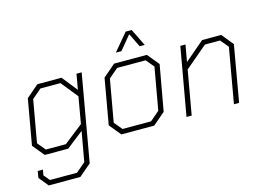

<svg xmlns="http://www.w3.org/2000/svg" viewBox="-114 -921 1895 1361"><g transform="rotate(-15 833.5 -240.0)"><path d="M521 -498 409 140 320 216H88L31 146L39 97H77L70 137L106 181H305L374 122L413 -97L289 0H117L46 -86L105 -420L196 -498H373L463 -385L483 -498ZM455 -340 356 -463H209L140 -404L85 -94L134 -35H281L421 -145Z M609 -85 668 -420 759 -498H999L1070 -412L1010 -77L920 0H679ZM906 -35 975 -94 1030 -404 981 -463H772L703 -404L648 -94L697 -35ZM897 -696H941L1003 -570H966L918 -669H914L832 -570H791Z M1245 -498H1283L1261 -375L1405 -498H1545L1615 -412L1543 0H1505L1576 -403L1527 -462H1416L1252 -323L1195 0H1157Z"/></g></svg>

Font: Chakra Petch ExtraLight
Style: Italic
Weight: 275
Italic angle: -10°
Designer: Katatrad Aksorn Co.,Ltd.
Foundry: Cadson Demak Co.,Ltd.
Version: Version 1.000; ttfautohint (v1.6)